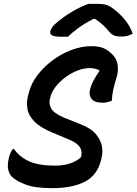

<svg xmlns="http://www.w3.org/2000/svg" viewBox="-20 -960 710 998"><path d="M455 -720Q495 -720 519.5 -709Q544 -698 563 -678Q586 -656 591 -625.5Q596 -595 588 -565Q575 -522 569 -495Q563 -468 561 -436Q550 -432 538 -429Q526 -426 514 -426Q471 -426 455.5 -446.5Q440 -467 449 -498Q456 -524 469.5 -547.5Q483 -571 498 -593Q479 -606 445 -606Q416 -606 383.5 -593.5Q351 -581 321 -559Q291 -537 269.5 -509.5Q248 -482 241 -453L239 -443Q233 -418 247.5 -394Q262 -370 314 -348L397 -315Q454 -293 479.5 -261.5Q505 -230 510 -198Q515 -166 508 -140L505 -127Q485 -48 420 -15Q355 18 251 18Q163 18 113.5 -0.5Q64 -19 41 -42Q27 -57 22.5 -80Q18 -103 25 -134Q31 -165 47 -186H52Q83 -143 132.5 -121Q182 -99 268 -99Q309 -99 344 -110.5Q379 -122 401 -143L403 -151Q408 -180 391.5 -200Q375 -220 338 -235L257 -269Q190 -296 159 -328Q128 -360 122.5 -394Q117 -428 125 -459L129 -475Q141 -525 174.5 -569Q208 -613 254 -647Q300 -681 352 -700.5Q404 -720 455 -720ZM440 -940H487Q514 -940 533 -934.5Q552 -929 575 -910Q605 -887 630.5 -855.5Q656 -824 670 -785Q655 -777 642 -773.5Q629 -770 610 -770Q589 -770 574.5 -775Q560 -780 548 -795Q534 -812 517.5 -828Q501 -844 474 -862H466Q418 -837 386 -813.5Q354 -790 333 -769H298Q262 -769 250.5 -776.5Q239 -784 241 -796Q243 -806 251.5 -818.5Q260 -831 279 -846Q314 -875 355 -899.5Q396 -924 440 -940Z"/></svg>

Font: Recursive Sn Csl St SmB
Style: Italic
Weight: 600
Italic angle: -15°
Version: Version 1.079;hotconv 1.0.112;makeotfexe 2.5.65598; ttfautoh